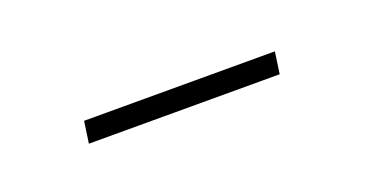

<svg xmlns="http://www.w3.org/2000/svg" viewBox="-20 -277 340 174"><g transform="rotate(-20 150.0 -190.5)"><path d="M51 -180H235L238 -201H54Z"/></g></svg>

Font: Josefin Slab ExtraLight
Style: Italic
Weight: 250
Italic angle: -12°
Designer: Santiago Orozco
Foundry: Typemade
Version: Version 2.100